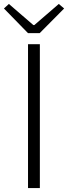

<svg xmlns="http://www.w3.org/2000/svg" viewBox="-36 -953 345 973"><path d="M106 0H166V-729H106ZM106 -785H165L289 -910L262 -933L138 -826H133L9 -933L-16 -910Z"/></svg>

Font: Noto Sans CJK KR Light
Style: Regular
Weight: 300
Designer: Ryoko NISHIZUKA (kana & ideographs); Paul D. Hunt (Latin, Greek & Cyrillic); Wenlong ZHANG (bopomofo); Sandoll Communica
Foundry: Adobe Systems Incorporated
Version: Version 1.004;PS 1.004;hotconv 1.0.82;makeotf.lib2.5.63406